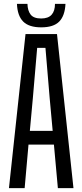

<svg xmlns="http://www.w3.org/2000/svg" viewBox="-20 -977 428 997"><path d="M26.5 0 112.5 -800H276L361.5 0H280.5L260 -226H128L108 0ZM135 -297.5H253.5L238 -467L216 -728.5H173L150.5 -466.5ZM194 -835Q130.5 -835 100.5 -865Q70.5 -895 68 -957H122.5Q123.5 -921.5 139.2 -901.2Q155 -881 194 -881Q230.5 -881 248 -900.5Q265.5 -920 265.5 -957H320Q317 -895 287.5 -865Q258 -835 194 -835Z"/></svg>

Font: Big Shoulders Text Thin
Style: Regular
Weight: 400
Version: Version 2.002